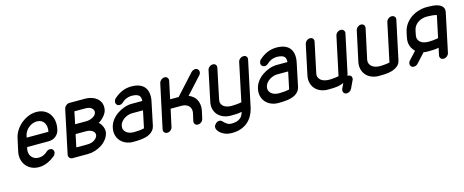

<svg xmlns="http://www.w3.org/2000/svg" viewBox="-39 -1169 4730 1956"><g transform="rotate(-15 2325.5 -191.0)"><path d="M194 -323H290H354H391H411H419H424Q430 -351 426.5 -375Q423 -399 412.5 -417Q402 -435 382.5 -445.5Q363 -456 337 -456Q312 -456 289.5 -447Q267 -438 248 -422.5Q229 -407 216 -386Q203 -365 198 -341ZM353 -132Q362 -140 372 -144Q382 -148 392 -148Q412 -148 422.5 -133.5Q433 -119 429 -101Q427 -94 423.5 -86Q420 -78 413 -72Q370 -36 326 -18Q282 0 240 0Q196 0 162 -16Q128 -32 105 -60.5Q82 -89 73.5 -127Q65 -165 74 -208L103 -341Q112 -384 136.5 -422Q161 -460 196 -488.5Q231 -517 272 -533.5Q313 -550 357 -550Q401 -550 435.5 -533Q470 -516 492 -485.5Q514 -455 521 -413.5Q528 -372 518 -324Q509 -280 477 -254.5Q445 -229 399 -229H174L169 -208Q165 -185 169.5 -164Q174 -143 186.5 -127.5Q199 -112 217.5 -103Q236 -94 260 -94Q293 -94 317.5 -107Q342 -120 353 -132Z M553 -50 601 -276 649 -504Q654 -524 670.5 -538Q687 -552 707 -552H869Q910 -552 944 -540Q978 -528 1000.5 -507Q1023 -486 1032.5 -456Q1042 -426 1035 -390Q1032 -374 1022.5 -357.5Q1013 -341 1000 -326Q987 -311 972 -298.5Q957 -286 942 -278Q953 -269 962.5 -256Q972 -243 978.5 -227.5Q985 -212 987.5 -195Q990 -178 987 -162Q979 -126 956 -96Q933 -66 901 -45Q869 -24 830 -12Q791 0 752 0H589Q570 -1 559 -16Q548 -31 553 -50ZM685 -229Q677 -196 671 -162L657 -96H773Q819 -96 849 -116.5Q879 -137 884 -162Q887 -179 880 -191.5Q873 -204 860 -212.5Q847 -221 831 -225Q815 -229 801 -229ZM822 -327Q836 -327 853.5 -330.5Q871 -334 887 -341.5Q903 -349 915.5 -361Q928 -373 932 -390Q937 -415 916 -435.5Q895 -456 849 -456H733L720 -391L706 -327Z M1429 -379Q1430 -397 1427 -412Q1424 -427 1413.5 -437Q1403 -447 1383.5 -452.5Q1364 -458 1332 -458Q1303 -456 1279.5 -446.5Q1256 -437 1235 -417Q1216 -399 1195 -399Q1176 -399 1165 -413.5Q1154 -428 1158 -446Q1160 -454 1164 -462Q1168 -470 1175 -476Q1216 -513 1261.5 -532Q1307 -551 1357 -551Q1412 -551 1447.5 -535Q1483 -519 1501.5 -491Q1520 -463 1523.5 -425.5Q1527 -388 1517 -344L1467 -105Q1461 -79 1446 -61Q1431 -43 1411.5 -31.5Q1392 -20 1368 -13.5Q1344 -7 1319 -4Q1294 -1 1272 -0.5Q1250 0 1231 0Q1191 0 1157 -14.5Q1123 -29 1100 -55Q1077 -81 1068 -116.5Q1059 -152 1068 -194Q1076 -233 1100.5 -267Q1125 -301 1160 -325.5Q1195 -350 1236 -364.5Q1277 -379 1317 -379ZM1411 -285H1297Q1276 -285 1254.5 -278.5Q1233 -272 1214.5 -260Q1196 -248 1181.5 -231Q1167 -214 1162 -194Q1156 -168 1163 -149.5Q1170 -131 1185 -118.5Q1200 -106 1221 -100Q1242 -94 1264 -94Q1288 -94 1318 -96.5Q1348 -99 1373 -105Z M1648 -48Q1644 -27 1627.5 -13.5Q1611 0 1592 0Q1572 0 1561 -13.5Q1550 -27 1554 -48L1652 -505Q1656 -525 1673 -539Q1690 -553 1710 -553Q1729 -553 1739.5 -539Q1750 -525 1746 -505L1707 -322H1797L1989 -533Q1999 -543 2010.5 -548Q2022 -553 2034 -553Q2048 -553 2058 -544Q2066 -537 2069 -527Q2072 -517 2070 -505Q2067 -491 2055 -479L1898 -307Q1924 -297 1944.5 -280Q1965 -263 1976.5 -240Q1988 -217 1992 -189Q1996 -161 1990 -129L1972 -48Q1968 -27 1951.5 -13.5Q1935 0 1915 0Q1895 0 1884.5 -13.5Q1874 -27 1878 -48L1896 -129Q1900 -152 1894.5 -170.5Q1889 -189 1876.5 -201.5Q1864 -214 1845 -221Q1826 -228 1804 -228H1687Z M2479 -36Q2469 12 2448.5 50.5Q2428 89 2397 116Q2366 143 2323.5 158Q2281 173 2226 173Q2189 173 2159 161.5Q2129 150 2110 133.5Q2091 117 2082 99Q2073 81 2076 67Q2080 49 2097 34Q2114 19 2133 19Q2148 19 2158 28L2180 49Q2192 60 2207.5 69.5Q2223 79 2246 79Q2279 79 2301.5 72.5Q2324 66 2339 54.5Q2354 43 2363 26.5Q2372 10 2378 -10Q2347 -3 2316.5 -2Q2286 -1 2263 -1Q2221 -1 2186 -15Q2151 -29 2128 -54Q2105 -79 2095.5 -115Q2086 -151 2096 -194L2162 -508Q2166 -527 2182.5 -540Q2199 -553 2219 -553Q2238 -553 2248.5 -540Q2259 -527 2255 -508L2189 -194Q2183 -168 2190 -149Q2197 -130 2212.5 -118Q2228 -106 2249.5 -100.5Q2271 -95 2295 -95Q2319 -95 2348 -97.5Q2377 -100 2400 -105L2485 -508Q2489 -527 2505.5 -540Q2522 -553 2542 -553Q2562 -553 2572.5 -540Q2583 -527 2579 -508Z M2960 -379Q2961 -397 2958 -412Q2955 -427 2944.5 -437Q2934 -447 2914.5 -452.5Q2895 -458 2863 -458Q2834 -456 2810.5 -446.5Q2787 -437 2766 -417Q2747 -399 2726 -399Q2707 -399 2696 -413.5Q2685 -428 2689 -446Q2691 -454 2695 -462Q2699 -470 2706 -476Q2747 -513 2792.5 -532Q2838 -551 2888 -551Q2943 -551 2978.5 -535Q3014 -519 3032.5 -491Q3051 -463 3054.5 -425.5Q3058 -388 3048 -344L2998 -105Q2992 -79 2977 -61Q2962 -43 2942.5 -31.5Q2923 -20 2899 -13.5Q2875 -7 2850 -4Q2825 -1 2803 -0.5Q2781 0 2762 0Q2722 0 2688 -14.5Q2654 -29 2631 -55Q2608 -81 2599 -116.5Q2590 -152 2599 -194Q2607 -233 2631.5 -267Q2656 -301 2691 -325.5Q2726 -350 2767 -364.5Q2808 -379 2848 -379ZM2942 -285H2828Q2807 -285 2785.5 -278.5Q2764 -272 2745.5 -260Q2727 -248 2712.5 -231Q2698 -214 2693 -194Q2687 -168 2694 -149.5Q2701 -131 2716 -118.5Q2731 -106 2752 -100Q2773 -94 2795 -94Q2819 -94 2849 -96.5Q2879 -99 2904 -105Z M3511 -509Q3515 -528 3531 -541.5Q3547 -555 3567 -555Q3587 -555 3598.5 -541.5Q3610 -528 3606 -509L3520 -105Q3518 -94 3514 -85H3519H3525Q3528 -85 3531 -84Q3547 -80 3553.5 -67.5Q3560 -55 3557 -38Q3556 -35 3555 -32.5Q3554 -30 3552 -27L3515 51Q3507 67 3492.5 76Q3478 85 3463 85H3456Q3453 85 3451 84Q3436 80 3429 67.5Q3422 55 3425 39Q3426 35 3427 32.5Q3428 30 3429 27L3454 -26Q3439 -19 3422 -14Q3386 -4 3350 -2.5Q3314 -1 3288 -1Q3246 -1 3211.5 -15Q3177 -29 3154 -54.5Q3131 -80 3121.5 -116Q3112 -152 3121 -195L3187 -506Q3192 -527 3208 -540.5Q3224 -554 3244 -554Q3263 -554 3274 -540.5Q3285 -527 3280 -506L3214 -195Q3208 -169 3216 -150Q3224 -131 3239.5 -119Q3255 -107 3277.5 -101Q3300 -95 3324 -95Q3337 -95 3351.5 -96Q3366 -97 3380 -98.5Q3394 -100 3406 -102Q3418 -104 3425 -105Z M4048 -509Q4052 -528 4068.5 -541.5Q4085 -555 4105 -555Q4125 -555 4136 -541.5Q4147 -528 4143 -509L4057 -105Q4049 -66 4021.5 -45Q3994 -24 3959 -14Q3924 -4 3887.5 -2.5Q3851 -1 3825 -1Q3783 -1 3748.5 -15Q3714 -29 3691 -54.5Q3668 -80 3658.5 -116Q3649 -152 3658 -195L3725 -506Q3729 -527 3745.5 -540.5Q3762 -554 3782 -554Q3801 -554 3811.5 -540.5Q3822 -527 3818 -506L3751 -195Q3746 -169 3754 -150Q3762 -131 3777.5 -119Q3793 -107 3815 -101Q3837 -95 3861 -95Q3874 -95 3889 -96Q3904 -97 3917.5 -98.5Q3931 -100 3943 -102Q3955 -104 3962 -105Z M4211 -359Q4221 -406 4247.5 -442.5Q4274 -479 4310.5 -503.5Q4347 -528 4390 -540.5Q4433 -553 4477 -553Q4504 -553 4537.5 -550.5Q4571 -548 4598 -537.5Q4625 -527 4640.5 -506Q4656 -485 4648 -448L4563 -46Q4559 -27 4542 -13.5Q4525 0 4506 0Q4486 0 4475.5 -13.5Q4465 -27 4469 -47L4485 -121Q4454 -115 4422 -114Q4390 -113 4367 -113Q4343 -113 4325 -117L4236 -20Q4218 0 4192 0Q4172 0 4162 -14.5Q4152 -29 4156 -48Q4159 -62 4171 -74L4245 -154Q4216 -182 4203 -219Q4190 -256 4200 -306ZM4294 -307Q4289 -280 4296.5 -261Q4304 -242 4319.5 -230Q4335 -218 4356.5 -212.5Q4378 -207 4401 -207Q4426 -207 4453.5 -209.5Q4481 -212 4505 -217L4554 -448Q4534 -454 4504.5 -456.5Q4475 -459 4451 -459Q4428 -459 4404.5 -453Q4381 -447 4361 -434.5Q4341 -422 4326 -403Q4311 -384 4305 -359Z"/></g></svg>

Font: VDS
Style: Italic
Weight: 400
Designer: artmaker
Foundry: artmaker
Version: Version 1.000 2009 initial release